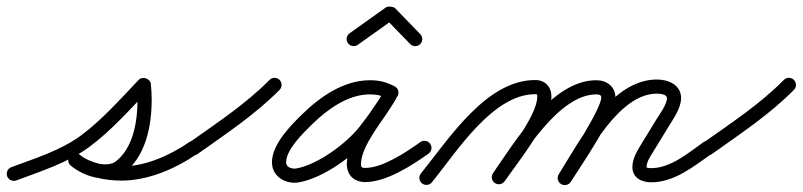

<svg xmlns="http://www.w3.org/2000/svg" viewBox="-41 -516 2383 570"><path d="M7.4 19.7C81.1 -8 160.7 -32.8 224.5 -80.1C289.9 -128.6 345 -191.3 401.2 -250C406.8 -255.9 397.4 -263 386.8 -266.7C376.1 -270.3 364.3 -270.5 365.1 -262.4C366.5 -248.2 367.3 -234.3 367.3 -220C367.3 -157.1 355.2 -76.2 301.4 -35.8C293.1 -29.6 280.8 -28.1 270.8 -28.1C243.7 -28.1 217 -39.8 196.1 -56.4C185.2 -65.1 173.3 -61.3 166.7 -53.2C160.1 -45.1 158.9 -32.6 169.6 -23.8C208.4 8.2 270.9 20.2 319.8 20.2C398.6 20.2 480.9 -15.3 545 -59.8C554.5 -66.4 556.9 -79.5 550.2 -89C543.6 -98.5 530.5 -100.9 521 -94.2C464.1 -54.7 389.8 -21.8 319.8 -21.8C281 -21.8 227.3 -30.6 196.4 -56.2C185.7 -65 173.6 -61.2 167 -53C160.3 -44.8 159.1 -32.2 169.9 -23.6C198.3 -1 234.2 13.9 270.8 13.9C290.2 13.9 310.8 9.6 326.6 -2.2C392.1 -51.3 409.3 -142.9 409.3 -220C409.3 -235.7 408.4 -251 406.9 -266.6C406.1 -274.7 399.9 -280.7 392.5 -283.3C385.1 -285.8 376.5 -284.9 370.8 -279C316.4 -222.1 262.9 -160.9 199.5 -113.9C139.1 -69.1 62.5 -45.9 -7.4 -19.7C-18.2 -15.6 -23.7 -3.5 -19.7 7.4C-15.6 18.2 -3.5 23.7 7.4 19.7Z M515.9 -63.5C522.6 -54 535.7 -51.8 545.2 -58.5C628.4 -117.7 717.3 -176.4 789 -249.3C797.1 -257.5 797 -270.8 788.7 -279C780.5 -287.1 767.2 -287 759 -278.7C689.1 -207.6 602 -150.4 520.8 -92.8C511.4 -86.1 509.2 -73 515.9 -63.5Z M1130.7 -259.6C1106.1 -272.4 1085.6 -277.8 1057.3 -277.8C980.2 -277.8 910.5 -229.8 857.4 -178C822 -143.6 766.4 -87.9 766.4 -34.1C766.4 3.6 798.4 26.5 833.8 26.5C837.4 26.5 840.9 26.3 844.5 25.7C919.3 13.2 1014.2 -56.1 1059.5 -114.1C1088.8 -151.4 1115.6 -188.4 1138.4 -229.9C1145 -241.8 1138.7 -252.8 1129.2 -257.7C1119.7 -262.6 1107.1 -261.5 1101.1 -249.2C1098 -242.7 1094.5 -236.7 1090.5 -230.6C1090.5 -230.6 1090.4 -230.4 1090.3 -230.2C1090.1 -230 1090 -229.8 1090 -229.8C1086.7 -224.3 1083.1 -219 1079.5 -213.6C1079.5 -213.6 1079.5 -213.6 1079.5 -213.6C1079.5 -213.5 1079.4 -213.5 1079.4 -213.5C1063.3 -188.9 1045.8 -165.1 1030.2 -140.1C1030.2 -140.1 1030.2 -140.2 1030.3 -140.2C1030.3 -140.3 1030.3 -140.4 1030.3 -140.4C1010.5 -109.4 988.6 -66 988.6 -28.9C988.6 4.3 1010.7 24.5 1043.5 24.5C1106 24.5 1181.4 -24.5 1231.2 -59.9C1240.6 -66.6 1242.8 -79.7 1236.1 -89.2C1229.4 -98.6 1216.3 -100.8 1206.8 -94.1C1165.3 -64.6 1095.7 -17.5 1043.5 -17.5C1033.6 -17.5 1030.6 -18.9 1030.6 -28.9C1030.6 -57.3 1050.5 -94 1065.7 -117.6C1065.7 -117.6 1065.7 -117.7 1065.7 -117.8C1065.8 -117.8 1065.8 -117.9 1065.8 -117.9C1081.2 -142.5 1098.6 -166.1 1114.6 -190.5C1114.6 -190.5 1114.5 -190.5 1114.5 -190.4C1114.5 -190.4 1114.5 -190.4 1114.5 -190.4C1118.4 -196.2 1122.4 -202.1 1126 -208.2C1126 -208.2 1125.9 -208 1125.7 -207.8C1125.6 -207.6 1125.5 -207.3 1125.5 -207.4C1130.5 -214.9 1134.9 -222.6 1138.9 -230.8C1144.9 -243.1 1138.8 -253.9 1129.7 -258.6C1120.5 -263.4 1108.2 -262.1 1101.6 -250.1C1079.9 -210.7 1054.3 -175.5 1026.5 -139.9C987.7 -90.3 901.8 -26.4 837.5 -15.7C836.3 -15.5 835 -15.5 833.8 -15.5C821.9 -15.5 808.4 -20.4 808.4 -34.1C808.4 -72.9 861.8 -123.7 886.6 -148C931.4 -191.5 991.8 -235.8 1057.3 -235.8C1079 -235.8 1092.9 -231.9 1111.3 -222.4C1121.6 -217 1134.3 -221 1139.6 -231.3C1145 -241.6 1141 -254.3 1130.7 -259.6Z M1021.2 -382.9C1057.2 -408.6 1093.2 -434.2 1129.2 -459.9C1131.9 -461.9 1124 -463.7 1115.9 -464.4C1107.8 -465.2 1099.6 -464.8 1101.9 -462.4C1126.8 -436.7 1151.7 -411 1176.6 -385.4C1184.7 -377.1 1198 -376.9 1206.3 -384.9C1214.6 -393 1214.8 -406.3 1206.7 -414.6C1181.9 -440.3 1157 -466 1132.1 -491.6C1129.7 -494 1124.3 -495.7 1118.7 -496.2C1113.2 -496.7 1107.6 -496.1 1104.8 -494.1C1068.8 -468.4 1032.8 -442.8 996.8 -417.1C987.4 -410.4 985.2 -397.3 991.9 -387.8C998.6 -378.4 1011.7 -376.2 1021.2 -382.9Z M1211.8 28.3C1220.8 35.6 1234 34.2 1241.3 25.2C1314.8 -65.6 1421.8 -236.4 1547.9 -236.4C1554.2 -236.4 1554 -235.8 1554 -229.1C1554 -171.1 1459.6 -55.1 1422.7 -2C1416.1 7.6 1418.5 20.7 1428 27.3C1437.6 33.9 1450.7 31.5 1457.3 22C1500.4 -40.4 1596 -156.7 1596 -229.1C1596 -258.3 1577.6 -278.4 1547.9 -278.4C1402.5 -278.4 1292.1 -104.3 1208.7 -1.2C1201.4 7.8 1202.8 21 1211.8 28.3ZM1428 27.3C1437.6 33.9 1450.7 31.5 1457.3 22C1514.6 -60.7 1618.7 -235.8 1729.3 -235.8C1736.3 -235.8 1744 -234.9 1744 -226.5C1744 -192 1638.7 -31.8 1618.1 1.2C1612 11 1615 24 1624.8 30.1C1634.6 36.3 1647.6 33.3 1653.7 23.4C1684 -25.1 1786 -169.8 1786 -226.5C1786 -259.2 1760 -277.8 1729.3 -277.8C1597.7 -277.8 1490 -99.1 1422.7 -2C1416.1 7.6 1418.5 20.7 1428 27.3ZM1624.5 30.3C1634.3 36.5 1647.2 33.5 1653.4 23.7C1706.7 -61.5 1795.7 -238 1909.2 -238C1916.6 -238 1939 -236.6 1939 -225C1939 -205.5 1916.6 -176.2 1907.1 -160.5C1907.1 -160.5 1907.1 -160.5 1907.1 -160.5C1907.1 -160.5 1907.1 -160.5 1907.1 -160.5C1893.1 -137.7 1879.1 -114.8 1865.1 -92C1865.1 -92 1865.1 -91.9 1865 -91.9C1865 -91.8 1864.9 -91.7 1864.9 -91.7C1851.9 -69.7 1836.4 -46.5 1836.4 -20C1836.4 11.9 1863.9 25.2 1892.1 25.2C1961.2 25.2 2018.4 -22 2072.1 -59.8C2081.6 -66.5 2083.8 -79.6 2077.2 -89.1C2070.5 -98.6 2057.4 -100.8 2047.9 -94.2C2002.8 -62.4 1950.2 -16.8 1892.1 -16.8C1888.1 -16.8 1878.4 -16.9 1878.4 -20C1878.4 -37 1892.8 -56.4 1901.1 -70.3C1901.1 -70.3 1901 -70.2 1901 -70.2C1900.9 -70.1 1900.9 -70 1900.9 -70C1914.9 -92.9 1928.9 -115.7 1942.9 -138.6C1942.9 -138.6 1942.9 -138.6 1942.9 -138.6C1942.9 -138.6 1942.9 -138.6 1942.9 -138.6C1957.9 -163.2 1981 -194.9 1981 -225C1981 -264.2 1942.8 -280 1909.2 -280C1773.2 -280 1681 -99.6 1617.8 1.4C1611.6 11.2 1614.6 24.2 1624.5 30.3Z M2042.9 -63.5C2049.6 -54 2062.7 -51.8 2072.2 -58.5C2155.4 -117.7 2244.3 -176.4 2316 -249.3C2324.1 -257.5 2324 -270.8 2315.7 -279C2307.5 -287.1 2294.2 -287 2286 -278.7C2216.1 -207.6 2129 -150.4 2047.8 -92.8C2038.4 -86.1 2036.2 -73 2042.9 -63.5Z"/></svg>

Font: FRB American Cursive Guidelines Arrows Medium
Style: Italic
Weight: 500
Italic angle: -25°
Version: Version 2.0;Modular Font Editor K font №1